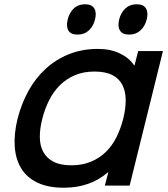

<svg xmlns="http://www.w3.org/2000/svg" viewBox="-20 -869 785 899"><path d="M667 -778Q659 -746 637.5 -726.5Q616 -707 585 -707Q553 -707 541.5 -726.5Q530 -746 538 -778Q546 -810 567 -829.5Q588 -849 620 -849Q652 -849 663.5 -829.5Q675 -810 667 -778ZM425 -778Q417 -746 396 -726.5Q375 -707 343 -707Q311 -707 300 -726.5Q289 -746 297 -778Q305 -810 325.5 -829.5Q346 -849 378 -849Q410 -849 421.5 -829.5Q433 -810 425 -778ZM587 0H471L487 -62H485Q402 10 279 10Q205 10 155 -14Q105 -38 79 -81Q53 -124 49 -183Q45 -242 62 -312Q80 -383 113 -443Q146 -503 194 -547Q242 -591 303.5 -615.5Q365 -640 439 -640Q497 -640 541 -619Q585 -598 608 -563H610L627 -630H743ZM557 -313Q569 -361 568.5 -401.5Q568 -442 553 -471.5Q538 -501 506 -517.5Q474 -534 422 -534Q371 -534 331 -517Q291 -500 261 -470.5Q231 -441 210.5 -400.5Q190 -360 178 -313Q166 -266 166.5 -226Q167 -186 183 -157Q199 -128 231 -111.5Q263 -95 314 -95Q365 -95 405 -111.5Q445 -128 475 -157Q505 -186 525 -226Q545 -266 557 -313Z"/></svg>

Font: TypoPRO Sinkin Sans
Style: 500 Medium Italic
Weight: 500
Italic angle: -112°
Designer: Keith Bates
Foundry: K-Type
Version: Sinkin Sans (version 1.0)  by Keith Bates   •   © 2014   www